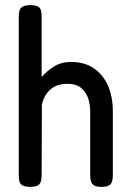

<svg xmlns="http://www.w3.org/2000/svg" viewBox="-20 -717 500 747"><path d="M97 10Q78 10 68 4.5Q58 -1 55.5 -11.5Q53 -22 53 -36V-652Q53 -666 56 -676Q59 -686 69 -691.5Q79 -697 98 -697Q118 -697 127.5 -691.5Q137 -686 139.5 -676Q142 -666 142 -651V-417Q161 -440 189.5 -458Q218 -476 257 -476Q308 -476 344 -452Q380 -428 399.5 -385Q419 -342 419 -282V-35Q419 -21 416 -11Q413 -1 404 4.5Q395 10 375 10Q356 10 346.5 4.5Q337 -1 334 -11.5Q331 -22 331 -36V-282Q331 -314 321.5 -338.5Q312 -363 293 -377Q274 -391 244 -391Q200 -391 175 -368Q150 -345 143 -309L142 -35Q142 -21 139 -11Q136 -1 126.5 4.5Q117 10 97 10Z"/></svg>

Font: Fredoka SemiCondensed
Style: Regular
Weight: 400
Width: 4
Designer: Ben Nathan
Foundry: Milena B. Brandão, Ben Nathan
Version: Version 2.001